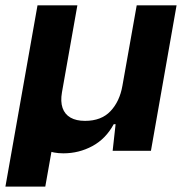

<svg xmlns="http://www.w3.org/2000/svg" viewBox="-20 -556 695 708"><path d="M0 132 118.3 -536.3H265.3L208.4 -215.1Q202.6 -181.6 210.7 -158Q218.9 -134.4 239.9 -122.4Q260.9 -110.3 293.6 -110.3Q353.6 -110.3 387.4 -146.1Q421.3 -181.9 431.4 -239.7L484.1 -536.3H631.1L536.6 0H395.4L406.3 -98.1H399.4Q370.4 -44.3 320.8 -17.4Q271.1 9.4 213.7 9.4Q177.1 9.4 148.9 -2.8Q120.6 -15 110 -35.9L182.1 -66L147 132Z"/></svg>

Font: Mona Sans ExtraLight
Style: Italic
Weight: 200
Italic angle: -11.6951°
Designer: Deni Anggara
Foundry: GitHub
Version: Version 2.000